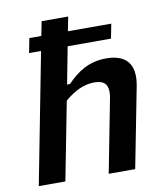

<svg xmlns="http://www.w3.org/2000/svg" viewBox="-85 -836 790 907"><g transform="rotate(-10 310.0 -382.5)"><path d="M155 0 228 -375C272 -412.5 319 -437 370.5 -437C414.5 -437 444 -419 431 -351L363 0H490L565 -384.5C586 -493.5 536 -539 445 -539C362.5 -539 306.5 -501.5 256.5 -449.5H242.5L276.5 -627H484.5L498 -696.5H290L303.5 -765H176L162.5 -696.5H105L91.5 -627H149L27.5 0Z"/></g></svg>

Font: Monaspace Neon SemiBold
Style: Italic
Weight: 600
Italic angle: -11°
Designer: Riley Cran & the Lettermatic Team
Foundry: Lettermatic
Version: Version 1.200 (Monaspace Neon)